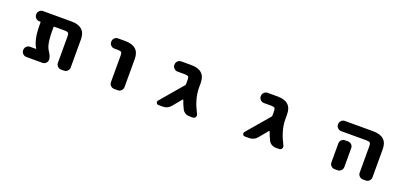

<svg xmlns="http://www.w3.org/2000/svg" viewBox="19 -1328 4461 2089"><g transform="rotate(20 2250.0 -283.5)"><path d="M679.7 -17.6Q656.2 -17.6 639.2 -34.7Q622.1 -51.8 622.1 -75.2V-384.8Q622.1 -412.1 612.3 -420.9Q600.6 -430.7 571.3 -430.7H451.2Q444.3 -430.7 444.3 -423.8V-393.6Q444.3 -271.5 461.9 -212.9Q469.7 -187.5 481.4 -168.9Q481.4 -168 486.8 -159.7Q492.2 -151.4 493.7 -148.9Q495.1 -146.5 499.5 -139.2Q503.9 -131.8 505.4 -128.4Q506.8 -125 509.8 -118.7Q512.7 -112.3 514.2 -107.9Q515.6 -103.5 517.1 -97.2Q518.6 -90.8 519.5 -85.4Q520.5 -80.1 520.5 -74.2Q520.5 -50.8 503.9 -34.2Q487.3 -17.6 463.9 -17.6H277.3Q253.9 -17.6 236.8 -34.7Q219.7 -51.8 219.7 -75.2V-78.1Q219.7 -101.6 236.8 -118.7Q253.9 -135.7 277.3 -135.7H343.8Q345.7 -135.7 346.7 -137.7Q347.7 -139.6 346.7 -141.6Q323.2 -176.8 310.5 -230.5Q293.9 -296.9 293.9 -393.6V-423.8Q293.9 -430.7 287.1 -430.7H277.3Q253.9 -430.7 236.8 -447.8Q219.7 -464.8 219.7 -488.3V-491.2Q219.7 -514.6 236.8 -531.7Q253.9 -548.8 277.3 -548.8H605.5Q770.5 -548.8 770.5 -401.4V-75.2Q770.5 -51.8 753.4 -34.7Q736.3 -17.6 712.9 -17.6Z M1293.9 -17.6Q1270.5 -17.6 1253.4 -34.7Q1236.3 -51.8 1236.3 -75.2V-384.8Q1236.3 -413.1 1226.6 -421.9Q1215.8 -430.7 1185.5 -430.7H1146.5Q1122.1 -430.7 1105.5 -447.8Q1088.9 -464.8 1088.9 -488.3V-491.2Q1088.9 -514.6 1105.5 -531.7Q1122.1 -548.8 1146.5 -548.8H1228.5Q1393.6 -548.8 1393.6 -401.4V-75.2Q1393.6 -51.8 1377 -34.7Q1360.4 -17.6 1335.9 -17.6Z M2164.1 -17.6Q2137.7 -17.6 2114.7 -31.7Q2091.8 -45.9 2081.1 -69.3Q2055.7 -121.1 2042 -163.1Q2041 -165 2038.6 -165.5Q2036.1 -166 2034.2 -164.1L1950.2 -62.5Q1914.1 -17.6 1856.4 -17.6H1806.6Q1790 -17.6 1782.2 -33.2Q1780.3 -39.1 1780.3 -44.9Q1780.3 -53.7 1786.1 -61.5L2006.8 -320.3Q2011.7 -326.2 2011.7 -333V-384.8Q2011.7 -413.1 2002 -421.9Q1991.2 -430.7 1962.9 -430.7H1877.9Q1854.5 -430.7 1837.4 -447.8Q1820.3 -464.8 1820.3 -488.3V-491.2Q1820.3 -514.6 1837.4 -531.7Q1854.5 -548.8 1877.9 -548.8H1993.2Q2157.2 -548.8 2157.2 -401.4V-349.6Q2157.2 -274.4 2179.7 -202.1Q2196.3 -144.5 2235.4 -68.4Q2239.3 -60.5 2239.3 -52.7Q2239.3 -43 2234.4 -34.2Q2224.6 -17.6 2205.1 -17.6Z M3164.1 -17.6Q3137.7 -17.6 3114.7 -31.7Q3091.8 -45.9 3081.1 -69.3Q3055.7 -121.1 3042 -163.1Q3041 -165 3038.6 -165.5Q3036.1 -166 3034.2 -164.1L2950.2 -62.5Q2914.1 -17.6 2856.4 -17.6H2806.6Q2790 -17.6 2782.2 -33.2Q2780.3 -39.1 2780.3 -44.9Q2780.3 -53.7 2786.1 -61.5L3006.8 -320.3Q3011.7 -326.2 3011.7 -333V-384.8Q3011.7 -413.1 3002 -421.9Q2991.2 -430.7 2962.9 -430.7H2877.9Q2854.5 -430.7 2837.4 -447.8Q2820.3 -464.8 2820.3 -488.3V-491.2Q2820.3 -514.6 2837.4 -531.7Q2854.5 -548.8 2877.9 -548.8H2993.2Q3157.2 -548.8 3157.2 -401.4V-349.6Q3157.2 -274.4 3179.7 -202.1Q3196.3 -144.5 3235.4 -68.4Q3239.3 -60.5 3239.3 -52.7Q3239.3 -43 3234.4 -34.2Q3224.6 -17.6 3205.1 -17.6Z M4173.8 -17.6Q4150.4 -17.6 4133.3 -34.7Q4116.2 -51.8 4116.2 -75.2V-384.8Q4116.2 -412.1 4106.4 -420.9Q4094.7 -430.7 4064.5 -430.7H3772.5Q3749 -430.7 3731.9 -447.8Q3714.8 -464.8 3714.8 -488.3V-491.2Q3714.8 -514.6 3731.9 -531.7Q3749 -548.8 3772.5 -548.8H4099.6Q4264.6 -548.8 4264.6 -401.4V-75.2Q4264.6 -51.8 4247.6 -34.7Q4230.5 -17.6 4207 -17.6ZM3846.7 -17.6Q3822.3 -17.6 3805.7 -34.7Q3789.1 -51.8 3789.1 -75.2V-293.9Q3789.1 -318.4 3805.7 -335Q3822.3 -351.6 3846.7 -351.6H3880.9Q3904.3 -351.6 3921.4 -335Q3938.5 -318.4 3938.5 -293.9V-75.2Q3938.5 -51.8 3921.4 -34.7Q3904.3 -17.6 3880.9 -17.6Z"/></g></svg>

Font: Rounded Mgen+ 2m bold
Style: Bold
Weight: 700
Designer: [Source Han Sans]
Ryoko NISHIZUKA  (kana & ideographs); Paul D. Hunt (Latin, Greek & Cyrillic); Wenlong ZHANG  (bopomofo
Version: Version 1.059.20150602